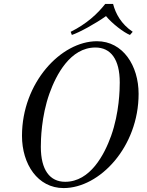

<svg xmlns="http://www.w3.org/2000/svg" viewBox="-20 -940 750 978"><path d="M340 -778 346 -762C383 -774 467 -820 520 -858C551 -820 611 -774 642 -762L656 -778C597 -818 569 -870 556 -920H516C477 -870 421 -818 340 -778ZM188 -192C188 -227 190 -346 232 -464C266 -559 338 -698 466 -698C544 -698 590 -638 590 -520C590 -485 588 -366 546 -248C512 -153 440 -14 312 -14C234 -14 188 -74 188 -192ZM92 -248C92 -104 172 18 304 18C488 18 686 -192 686 -462C686 -606 606 -730 474 -730C290 -730 92 -518 92 -248Z"/></svg>

Font: Old Standard
Style: Italic
Weight: 400
Italic angle: -15.2°
Designer: Alexey Kryukov <alexios@thessalonica.org.ru>
Version: Version 2.0